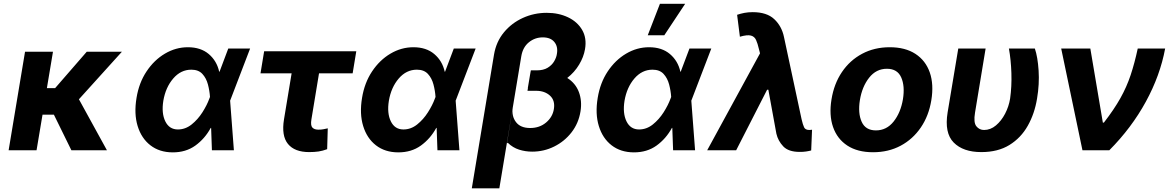

<svg xmlns="http://www.w3.org/2000/svg" viewBox="-20 -806 6278 1030"><path d="M264.2 -528.4 231.5 -333.1H275.6L445.3 -528.4H633.9L403.4 -273.4L553.6 0H362.9L269.2 -190.7H208.1L176.1 0H26.3L114.3 -528.4Z M905.9 11.4Q835.2 11 786.9 -26.5Q738.6 -63.9 718.4 -129.8Q698.2 -195.7 712.4 -280.9Q725.5 -361.9 766.2 -422.9Q806.8 -484 864.9 -518.3Q922.9 -552.6 987.9 -552.6Q1056.8 -552.6 1100 -516Q1143.1 -479.4 1155.9 -421.2H1157.7L1204.5 -545.5H1321.7L1216.6 -271.3L1214.5 -266L1234.7 0H1116.8L1112.6 -120L1110.4 -119.7Q1078.8 -61.8 1027.9 -25Q976.9 11.7 905.9 11.4ZM1106.5 -285.9Q1104.4 -318.9 1095.5 -352.8Q1086.6 -386.7 1065.7 -409.4Q1044.7 -432.2 1006.4 -432.2Q949.9 -432.2 909.3 -384.9Q868.6 -337.7 856.2 -265.6Q845.5 -198.5 866.8 -155Q888.1 -111.5 934.3 -111.5Q974.4 -111.5 1008 -138.3Q1041.5 -165.1 1065.9 -203.5Q1090.2 -241.8 1102.6 -275.9Z M1891.3 -530.9 1871.8 -412.6H1691.4L1650.6 -165.5Q1645.2 -133.2 1655.7 -121.8Q1666.2 -110.4 1687.9 -110.4Q1704.5 -110.4 1715.2 -112.7Q1725.9 -115.1 1738.3 -117.5L1735.1 -5.7Q1711.3 3.2 1689.1 6.6Q1666.9 9.9 1638.5 9.9Q1560.7 9.9 1524.9 -33.7Q1489 -77.4 1503.6 -166.2L1544.4 -412.6H1377.5L1397 -530.9Z M2115.8 11.4Q2045.1 11 1996.8 -26.5Q1948.5 -63.9 1928.3 -129.8Q1908 -195.7 1922.2 -280.9Q1935.4 -361.9 1976 -422.9Q2016.7 -484 2074.8 -518.3Q2132.8 -552.6 2197.8 -552.6Q2266.7 -552.6 2309.8 -516Q2353 -479.4 2365.8 -421.2H2367.5L2414.4 -545.5H2531.6L2426.5 -271.3L2424.4 -266L2444.6 0H2326.7L2322.4 -120L2320.3 -119.7Q2288.7 -61.8 2237.7 -25Q2186.8 11.7 2115.8 11.4ZM2316.4 -285.9Q2314.3 -318.9 2305.4 -352.8Q2296.5 -386.7 2275.6 -409.4Q2254.6 -432.2 2216.3 -432.2Q2159.8 -432.2 2119.1 -384.9Q2078.5 -337.7 2066.1 -265.6Q2055.4 -198.5 2076.7 -155Q2098 -111.5 2144.2 -111.5Q2184.3 -111.5 2217.9 -138.3Q2251.4 -165.1 2275.7 -203.5Q2300.1 -241.8 2312.5 -275.9Z M2826.3 -420.5 2827.8 -428.6H2859.7Q2895.2 -428.6 2918.1 -442.6Q2941.1 -456.7 2953.1 -477.5Q2965.2 -498.2 2967.7 -518.1Q2974.1 -556.1 2953.8 -580.8Q2933.6 -605.5 2891.7 -605.5Q2849.8 -605.5 2817.3 -579.2Q2784.8 -552.9 2776.6 -504.6L2658.7 204.5H2511L2630.3 -513.8Q2642 -582.4 2683.4 -632.5Q2724.8 -682.5 2785 -709.9Q2845.2 -737.2 2913 -737.2Q2976.6 -737.2 3026.8 -713.4Q3077.1 -689.6 3102.8 -645.8Q3128.6 -601.9 3118.3 -541.9Q3111.2 -500 3086.6 -459.2Q3062.1 -418.3 3023.1 -387.8Q3067.8 -359.4 3085.6 -311.8Q3103.3 -264.2 3094.1 -208.1Q3083.8 -144.5 3046 -95.9Q3008.2 -47.2 2952.9 -19.9Q2897.7 7.5 2834.9 7.5Q2798.3 7.5 2764.7 -3.2Q2731.2 -13.8 2704.2 -39.8L2699.6 -37.6L2730.8 -228Q2723.7 -183.6 2747.7 -151.5Q2771.7 -119.3 2824.2 -119.3Q2874.6 -119.3 2909.6 -148.8Q2944.6 -178.3 2951.3 -220.9Q2958.8 -267 2930.4 -293Q2902 -318.9 2856.2 -318.9H2809.7L2812.1 -333.1H2811.4L2825.6 -416.9Z M3380 11.4Q3309.3 11 3261 -26.5Q3212.7 -63.9 3192.5 -129.8Q3172.2 -195.7 3186.4 -280.9Q3199.6 -361.9 3240.2 -422.9Q3280.9 -484 3339 -518.3Q3397 -552.6 3462 -552.6Q3530.9 -552.6 3574 -516Q3617.2 -479.4 3630 -421.2H3631.7L3678.6 -545.5H3795.8L3690.7 -271.3L3688.6 -266L3708.8 0H3590.9L3586.6 -120L3584.5 -119.7Q3552.9 -61.8 3502 -25Q3451 11.7 3380 11.4ZM3580.6 -285.9Q3578.5 -318.9 3569.6 -352.8Q3560.7 -386.7 3539.8 -409.4Q3518.8 -432.2 3480.5 -432.2Q3424 -432.2 3383.3 -384.9Q3342.7 -337.7 3330.3 -265.6Q3319.6 -198.5 3340.9 -155Q3362.2 -111.5 3408.4 -111.5Q3448.5 -111.5 3482.1 -138.3Q3515.6 -165.1 3540 -203.5Q3564.3 -241.8 3576.7 -275.9ZM3454.9 -616.8 3520.2 -785.5H3655.5L3543.7 -616.8Z M4269.9 8.9Q4209.9 8.9 4181.8 -20.8Q4153.8 -50.4 4144.9 -89.1L4101.9 -324.6H4095.2L3929.3 0H3773.8L4057.2 -519.9L4051.1 -543.7Q4044.4 -572.8 4036 -591.4Q4027.7 -610.1 4008.3 -615.2Q3989 -620.4 3949.2 -609L3934.3 -726.6Q3953.1 -733 3973.5 -736.9Q3994 -740.8 4017.8 -740.8Q4093.8 -740.8 4133.7 -703.1Q4173.7 -665.5 4185.7 -607.6L4280.2 -166.2Q4286.9 -137.1 4293.7 -122.9Q4300.4 -108.7 4321.7 -108.7Q4325.6 -108.7 4327.9 -109.2Q4330.3 -109.7 4336.3 -110.1L4331.7 1.1Q4322.4 3.9 4305 6.6Q4287.6 9.2 4269.9 8.9Z M4663.7 10.7Q4580.3 10.7 4525.7 -25Q4471.2 -60.7 4449 -124.6Q4426.8 -188.6 4440.7 -273.1Q4454.2 -356.9 4496.8 -419.7Q4539.4 -482.6 4605.1 -517.6Q4670.8 -552.6 4753.2 -552.6Q4836.3 -552.6 4891 -516.9Q4945.7 -481.2 4967.9 -417.3Q4990.1 -353.3 4976.2 -268.5Q4962.7 -185 4919.9 -122.2Q4877.1 -59.3 4811.6 -24.3Q4746.1 10.7 4663.7 10.7ZM4679 -106.5Q4736.2 -106.5 4774 -154.1Q4811.8 -201.7 4823.9 -273.8Q4835.2 -344.5 4814.6 -390.8Q4794 -437.1 4737.9 -437.1Q4680.4 -437.1 4642.6 -389.2Q4604.8 -341.3 4593 -269.2Q4581.7 -198.9 4602.5 -152.7Q4623.2 -106.5 4679 -106.5Z M5120.7 -545.5H5267.4L5210.6 -201.7Q5201.7 -148.8 5217.7 -128.7Q5233.7 -108.7 5258.9 -108.7Q5293.7 -108.7 5322.8 -133.2Q5351.9 -157.7 5372 -196.2Q5392 -234.7 5398.8 -277Q5408 -342.3 5405.7 -413.5Q5403.4 -484.7 5392.4 -545.5H5531.6Q5546.9 -500.7 5551.7 -427.7Q5556.5 -354.8 5543.3 -277Q5530.2 -196.4 5493.6 -131.4Q5457 -66.4 5395.2 -28.2Q5333.5 9.9 5244.3 9.9Q5147 9.9 5096.2 -41.4Q5045.5 -92.7 5063.6 -203.1Z M5786.9 0 5672.9 -545.5H5829.2L5896.3 -148.4H5902Q5956.7 -219.1 5990.4 -279.3Q6024.1 -339.5 6045.3 -402.9Q6066.4 -466.3 6083.5 -545.5H6230.5Q6203.8 -401.3 6127.1 -260.7Q6050.4 -120 5931.1 0Z"/></svg>

Font: Inter UI
Style: Bold Italic
Weight: 700
Italic angle: 9.39999°
Designer: Rasmus Andersson
Foundry: rsms
Version: 3.2;8d6f07862